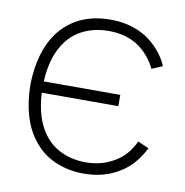

<svg xmlns="http://www.w3.org/2000/svg" viewBox="-70 -645 703 729"><g transform="rotate(10 281.0 -281.0)"><path d="M482.5 -140.5 525 -122Q491 -54.5 437.5 -22Q378 15.5 299 15.5Q238.5 15.5 187.5 -7Q136.5 -29.5 102 -75Q44 -149.5 41.5 -281Q44 -411.5 102 -488.5Q172 -578 299 -578Q376.5 -578 435.5 -542.5Q465.5 -523 489 -496Q512.5 -469 525 -438.5L483.5 -421Q472 -446.5 451.8 -469.5Q431.5 -492.5 408.5 -506.5Q363 -534.5 299 -534.5Q249.5 -534.5 207.5 -515.8Q165.5 -497 138.5 -460.5Q94.5 -402.5 89.5 -303H384.5V-259.5H89.5Q94.5 -160 138.5 -102Q165.5 -65.5 207.5 -46.8Q249.5 -28 299 -28Q361 -28 409.5 -57.5Q456 -84 482.5 -140.5Z"/></g></svg>

Font: Russisch Sans ExtraLight
Style: Regular
Weight: 200
Width: 4
Designer: Michael Sharanda (font) & Cristiano Sobral (main changes)
Foundry: Michael Sharanda
Version: Version 2.00;September 8, 2020;FontCreator 13.0.0.2681 64-bi